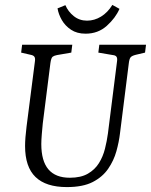

<svg xmlns="http://www.w3.org/2000/svg" viewBox="-20 -750 614 781"><path d="M252 11Q167 11 124.5 -30Q82 -71 82 -156Q82 -172 83.5 -191.5Q85 -211 88 -235L122 -500Q124 -513 120 -519Q116 -525 105 -527L66 -536L70 -568H274L270 -536L212 -526Q201 -524 194.5 -519.5Q188 -515 185 -493L154 -248Q152 -229 150 -204Q148 -179 148 -164Q148 -95 177 -61Q206 -27 264 -27Q309 -27 337.5 -43.5Q366 -60 382.5 -86.5Q399 -113 407 -145Q415 -177 419 -207L456 -500Q458 -513 454 -519Q450 -525 439 -526L380 -536L384 -568H574L570 -536L532 -527Q516 -523 511 -516.5Q506 -510 504 -493L468 -207Q464 -173 453.5 -135Q443 -97 420 -63.5Q397 -30 357 -9.5Q317 11 252 11ZM328 -613Q293 -613 269 -629Q245 -645 231.5 -668.5Q218 -692 214 -716L246 -729Q257 -703 280 -684.5Q303 -666 334 -666Q364 -666 391 -682.5Q418 -699 437 -730L466 -714Q450 -677 414.5 -645Q379 -613 328 -613Z"/></svg>

Font: Yrsa Light
Style: Italic
Weight: 300
Italic angle: -7.10001°
Designer: Anna Giedrys (Yrsa+Rasa design), David Brezina (Yrsa art-direction, Rasa art-direction, design)
Foundry: Rosetta Type Foundry
Version: Version 2.004